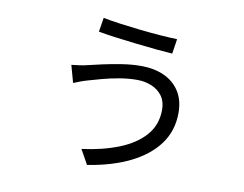

<svg xmlns="http://www.w3.org/2000/svg" viewBox="-76 -742 1152 907"><g transform="rotate(10 500.0 -288.0)"><path d="M698 -257Q698 -297 679 -323Q660 -349 628 -362.5Q596 -376 558 -376Q516 -376 473 -368.5Q430 -361 393 -351Q356 -341 329 -333Q311 -328 292.5 -321Q274 -314 262 -309L239 -392Q256 -394 275.5 -396.5Q295 -399 311 -403Q340 -410 382.5 -419.5Q425 -429 473 -436.5Q521 -444 565 -444Q628 -444 675.5 -422.5Q723 -401 750 -359Q777 -317 777 -256Q777 -171 730.5 -107Q684 -43 598.5 -0.5Q513 42 394 61L355 -9Q455 -22 532.5 -53Q610 -84 654 -134.5Q698 -185 698 -257ZM351 -637Q386 -630 433.5 -623.5Q481 -617 531.5 -611.5Q582 -606 629 -602.5Q676 -599 710 -598L699 -527Q668 -529 621 -533.5Q574 -538 521.5 -544Q469 -550 420.5 -556.5Q372 -563 340 -569Z"/></g></svg>

Font: Noto Sans HK
Style: Regular
Weight: 400
Designer: Ryoko NISHIZUKA 西塚涼子 (kana, bopomofo & ideographs); Paul D. Hunt (Latin, Greek & Cyrillic); Sandoll Communications 산돌커뮤니
Foundry: Adobe
Version: Version 2.004-H2;hotconv 1.0.118;makeotfexe 2.5.65603